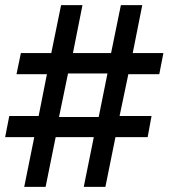

<svg xmlns="http://www.w3.org/2000/svg" viewBox="-20 -725 654 745"><path d="M305 0 344 -193H196L157 0H74L113 -193H0L16 -275H130L162 -437H44L61 -519H179L217 -705H300L263 -519H411L449 -705H532L495 -519H614L598 -437H478L444 -275H568L553 -193H428L389 0ZM209 -271H363L397 -440H244Z"/></svg>

Font: BLUETTI 2.0 Normal
Style: Normal
Weight: 400
Designer: Stijn de Vries
Foundry: tokotype
Version: Version 2.005;October 31, 2023;FontCreator 14.0.0.2814 64-bi